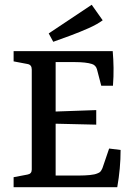

<svg xmlns="http://www.w3.org/2000/svg" viewBox="-20 -784 557 804"><path d="M404 -425 386 -494Q381 -511 365 -516Q353 -520 334.5 -522Q316 -524 294 -524H213V-317L383 -323V-262L213 -266V-49H313Q335 -49 356 -51Q377 -53 388 -58Q397 -61 401 -66Q405 -71 409 -80L437 -162L485 -156Q485 -117 481.5 -78.5Q478 -40 471 0H37V-42L95 -53Q113 -56 113 -74V-493Q113 -513 95 -516L37 -527V-570H452Q455 -535 455.5 -499.5Q456 -464 453 -425ZM203 -609 184 -644 364 -764 410 -699Q387 -682 351 -666Q315 -650 276 -635.5Q237 -621 203 -609Z"/></svg>

Font: Rasa Medium
Style: Regular
Weight: 500
Designer: Anna Giedrys (Yrsa+Rasa design), David Brezina (Yrsa art-direction, Rasa art-direction, design)
Foundry: Rosetta Type Foundry
Version: Version 2.004